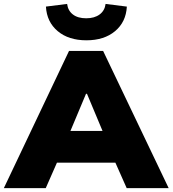

<svg xmlns="http://www.w3.org/2000/svg" viewBox="-54 -967 887 987"><path d="M182.1 -933.1 291 -946.8Q295.4 -912.1 320.8 -892.6Q346.2 -873 389.2 -873Q431.6 -873 458 -892.6Q484.4 -912.1 488.8 -946.8L598.1 -933.1Q593.8 -854 537.6 -806.9Q481.4 -759.8 390.1 -759.8Q298.8 -759.8 242.7 -806.9Q186.5 -854 182.1 -933.1ZM-34.2 0 300.8 -705.1H476.1L813 0H597.2L539.1 -130.9H238.8L181.2 0ZM388.2 -484.9 308.1 -293.9H473.1L393.1 -484.9Z"/></svg>

Font: Mulish ExtraBlack
Style: Regular
Weight: 1000
Designer: Vernon Adams
Foundry: Vernon Adams
Version: Version 3.603; ttfautohint (v1.8.3)